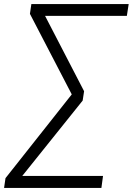

<svg xmlns="http://www.w3.org/2000/svg" viewBox="-35 -739 652 943"><path d="M-15 184 -8 136 325 -285 326 -259 112 -671 119 -719H597L588 -661H176V-681L378 -291L371 -245L56 148L57 125H471L463 184Z"/></svg>

Font: Nunitoga
Style: Light Italic
Weight: 300
Italic angle: -9°
Designer: Vernon Adams
Foundry: Vernon Adams
Version: Version 1.0